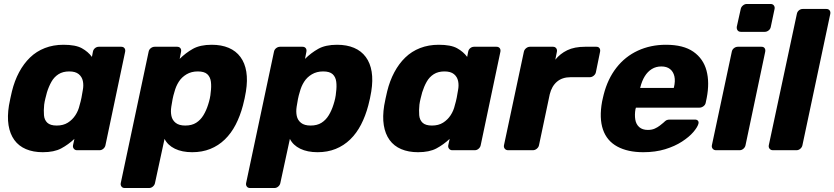

<svg xmlns="http://www.w3.org/2000/svg" viewBox="-20 -755 4194 965"><path d="M195 10Q147 10 110.5 -5.5Q74 -21 52 -51.5Q30 -82 23 -125.5Q16 -169 25 -225Q29 -245 32 -260.5Q35 -276 40 -296Q53 -349 76 -392Q99 -435 131 -466Q163 -497 205.5 -513.5Q248 -530 299 -530Q360 -530 391.5 -512.5Q423 -495 442 -469L447 -495Q449 -506 457.5 -513Q466 -520 477 -520H589Q600 -520 605.5 -513Q611 -506 609 -495L510 -25Q508 -15 499.5 -7.5Q491 0 480 0H367Q357 0 351 -7.5Q345 -15 347 -25L354 -57Q323 -28 287.5 -9Q252 10 195 10ZM265 -124Q298 -124 321 -138.5Q344 -153 359 -176Q374 -199 380 -226Q386 -246 389.5 -264Q393 -282 396 -301Q401 -326 396.5 -347.5Q392 -369 375.5 -382.5Q359 -396 328 -396Q296 -396 274 -382Q252 -368 238.5 -344Q225 -320 216 -291Q212 -276 208 -260Q204 -244 202 -229Q199 -200 201 -176Q203 -152 218 -138Q233 -124 265 -124Z M607 190Q596 190 590.5 182.5Q585 175 587 165L727 -495Q729 -506 738 -513Q747 -520 758 -520H870Q881 -520 886.5 -513Q892 -506 890 -495L883 -459Q913 -489 949.5 -509.5Q986 -530 1044 -530Q1093 -530 1129.5 -514.5Q1166 -499 1188.5 -468.5Q1211 -438 1218 -394.5Q1225 -351 1216 -295Q1213 -276 1209.5 -260.5Q1206 -245 1201 -225Q1187 -172 1164.5 -128.5Q1142 -85 1110 -54Q1078 -23 1037 -6.5Q996 10 946 10Q895 10 859 -7.5Q823 -25 807 -57L759 165Q757 175 748.5 182.5Q740 190 729 190ZM911 -124Q944 -124 966 -138Q988 -152 1002.5 -176Q1017 -200 1026 -229Q1031 -244 1034.5 -260Q1038 -276 1039 -291Q1043 -320 1040 -344Q1037 -368 1022 -382Q1007 -396 974 -396Q942 -396 917.5 -381.5Q893 -367 878.5 -344Q864 -321 857 -294Q851 -275 847.5 -257Q844 -239 841 -219Q837 -194 841.5 -172.5Q846 -151 863 -137.5Q880 -124 911 -124Z M1237 190Q1226 190 1220.5 182.5Q1215 175 1217 165L1357 -495Q1359 -506 1368 -513Q1377 -520 1388 -520H1500Q1511 -520 1516.5 -513Q1522 -506 1520 -495L1513 -459Q1543 -489 1579.5 -509.5Q1616 -530 1674 -530Q1723 -530 1759.5 -514.5Q1796 -499 1818.5 -468.5Q1841 -438 1848 -394.5Q1855 -351 1846 -295Q1843 -276 1839.5 -260.5Q1836 -245 1831 -225Q1817 -172 1794.5 -128.5Q1772 -85 1740 -54Q1708 -23 1667 -6.5Q1626 10 1576 10Q1525 10 1489 -7.5Q1453 -25 1437 -57L1389 165Q1387 175 1378.5 182.5Q1370 190 1359 190ZM1541 -124Q1574 -124 1596 -138Q1618 -152 1632.5 -176Q1647 -200 1656 -229Q1661 -244 1664.5 -260Q1668 -276 1669 -291Q1673 -320 1670 -344Q1667 -368 1652 -382Q1637 -396 1604 -396Q1572 -396 1547.5 -381.5Q1523 -367 1508.5 -344Q1494 -321 1487 -294Q1481 -275 1477.5 -257Q1474 -239 1471 -219Q1467 -194 1471.5 -172.5Q1476 -151 1493 -137.5Q1510 -124 1541 -124Z M2081 10Q2033 10 1996.5 -5.5Q1960 -21 1938 -51.5Q1916 -82 1909 -125.5Q1902 -169 1911 -225Q1915 -245 1918 -260.5Q1921 -276 1926 -296Q1939 -349 1962 -392Q1985 -435 2017 -466Q2049 -497 2091.5 -513.5Q2134 -530 2185 -530Q2246 -530 2277.5 -512.5Q2309 -495 2328 -469L2333 -495Q2335 -506 2343.5 -513Q2352 -520 2363 -520H2475Q2486 -520 2491.5 -513Q2497 -506 2495 -495L2396 -25Q2394 -15 2385.5 -7.5Q2377 0 2366 0H2253Q2243 0 2237 -7.5Q2231 -15 2233 -25L2240 -57Q2209 -28 2173.5 -9Q2138 10 2081 10ZM2151 -124Q2184 -124 2207 -138.5Q2230 -153 2245 -176Q2260 -199 2266 -226Q2272 -246 2275.5 -264Q2279 -282 2282 -301Q2287 -326 2282.5 -347.5Q2278 -369 2261.5 -382.5Q2245 -396 2214 -396Q2182 -396 2160 -382Q2138 -368 2124.5 -344Q2111 -320 2102 -291Q2098 -276 2094 -260Q2090 -244 2088 -229Q2085 -200 2087 -176Q2089 -152 2104 -138Q2119 -124 2151 -124Z M2534 0Q2523 0 2517 -7.5Q2511 -15 2513 -25L2613 -495Q2615 -505 2624 -512.5Q2633 -520 2644 -520H2759Q2770 -520 2775.5 -512.5Q2781 -505 2779 -495L2771 -455Q2795 -485 2831 -502.5Q2867 -520 2921 -520H2977Q2988 -520 2993 -513Q2998 -506 2996 -495L2975 -392Q2973 -382 2964 -374.5Q2955 -367 2944 -367H2848Q2806 -367 2779.5 -344.5Q2753 -322 2743 -281L2689 -25Q2687 -15 2678 -7.5Q2669 0 2658 0Z M3213 10Q3135 10 3082.5 -18.5Q3030 -47 3010.5 -104Q2991 -161 3006 -244Q3008 -251 3010 -262Q3012 -273 3014 -279Q3034 -358 3078 -414.5Q3122 -471 3186 -500.5Q3250 -530 3327 -530Q3415 -530 3465 -495Q3515 -460 3531 -400Q3547 -340 3532 -263L3527 -239Q3525 -228 3515.5 -221Q3506 -214 3496 -214H3176Q3176 -213 3175.5 -211Q3175 -209 3174 -207Q3169 -178 3173 -154Q3177 -130 3193 -116Q3209 -102 3236 -102Q3256 -102 3270.5 -108.5Q3285 -115 3296 -123.5Q3307 -132 3314 -138Q3325 -149 3331 -151.5Q3337 -154 3349 -154H3473Q3483 -154 3488 -148Q3493 -142 3490 -132Q3485 -115 3464.5 -91Q3444 -67 3408 -43.5Q3372 -20 3323 -5Q3274 10 3213 10ZM3197 -313H3366L3367 -315Q3375 -348 3369.5 -371.5Q3364 -395 3347.5 -408Q3331 -421 3304 -421Q3277 -421 3256 -408Q3235 -395 3220.5 -371.5Q3206 -348 3198 -315Z M3579 0Q3568 0 3562 -7.5Q3556 -15 3558 -25L3658 -495Q3660 -506 3669 -513Q3678 -520 3689 -520H3807Q3818 -520 3823 -513Q3828 -506 3826 -495L3727 -25Q3725 -15 3716.5 -7.5Q3708 0 3697 0ZM3704 -595Q3693 -595 3687.5 -602Q3682 -609 3683 -620L3703 -710Q3705 -720 3714 -727.5Q3723 -735 3733 -735H3853Q3864 -735 3869.5 -727.5Q3875 -720 3873 -710L3854 -620Q3852 -609 3843 -602Q3834 -595 3824 -595Z M3865 0Q3854 0 3848 -7.5Q3842 -15 3844 -25L3985 -685Q3987 -696 3995.5 -703Q4004 -710 4015 -710H4133Q4144 -710 4149.5 -703Q4155 -696 4153 -685L4013 -25Q4011 -15 4002.5 -7.5Q3994 0 3983 0Z"/></svg>

Font: Rubik
Style: Bold Italic
Weight: 700
Italic angle: -12°
Designer: Hubert and Fischer
Foundry: Hubert and Fischer
Version: Version 2.300;gftools[0.9.30]